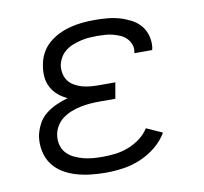

<svg xmlns="http://www.w3.org/2000/svg" viewBox="-66 -609 732 688"><g transform="rotate(-10 300.0 -265.0)"><path d="M265 8Q238 8 211 5Q184 2 158.5 -5.5Q133 -13 111 -26.5Q89 -40 74 -60.5Q59 -81 53.5 -108Q48 -135 52 -162Q56 -183 66.5 -204Q77 -225 95 -239.5Q113 -254 134.5 -263.5Q156 -273 177 -279Q159 -287 144 -299.5Q129 -312 119.5 -329.5Q110 -347 108 -367.5Q106 -388 110 -409Q113 -431 123.5 -451.5Q134 -472 151.5 -487.5Q169 -503 190 -513Q211 -523 233 -528.5Q255 -534 276.5 -536Q298 -538 320 -538Q343 -538 366 -536Q389 -534 410 -528Q431 -522 450.5 -512Q470 -502 484 -486Q498 -470 504 -448Q510 -426 507 -404Q506 -402 506 -399.5Q506 -397 505 -396H440Q441 -397 441 -398Q441 -399 441 -400Q444 -414 439 -427.5Q434 -441 424.5 -450.5Q415 -460 402.5 -465.5Q390 -471 376.5 -474.5Q363 -478 349 -479Q335 -480 320 -480Q305 -480 290.5 -479Q276 -478 261 -474.5Q246 -471 231.5 -465.5Q217 -460 204.5 -450.5Q192 -441 184 -427.5Q176 -414 173 -399Q171 -384 174 -369Q177 -354 185.5 -342.5Q194 -331 207 -323.5Q220 -316 234 -312Q248 -308 263.5 -306.5Q279 -305 294 -305H355L345 -247H285Q268 -247 251 -245.5Q234 -244 217 -240.5Q200 -237 183.5 -230.5Q167 -224 152.5 -213.5Q138 -203 128.5 -187Q119 -171 117 -155Q114 -137 118.5 -119.5Q123 -102 134.5 -89.5Q146 -77 161.5 -69.5Q177 -62 194 -57.5Q211 -53 229 -51.5Q247 -50 265 -50Q288 -50 311.5 -53Q335 -56 357.5 -64.5Q380 -73 400.5 -88Q421 -103 434 -124L492 -98Q475 -69 448 -47.5Q421 -26 390.5 -13.5Q360 -1 328.5 3.5Q297 8 265 8Z"/></g></svg>

Font: Iosevka Curly Slab LtEx
Style: Italic
Weight: 300
Width: 7
Italic angle: -9°
Monospace: yes
Designer: Belleve Invis
Foundry: Belleve Invis
Version: Version 11.1.0; ttfautohint (v1.8.3)